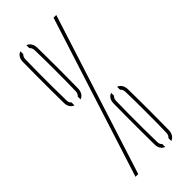

<svg xmlns="http://www.w3.org/2000/svg" viewBox="-253 -850 901 901"><g transform="rotate(-45 197.0 -400.0)"><path d="M60 0 316 -800H334L78 0ZM297.5 0V-19Q307.5 -27 308.5 -43Q309.5 -76.5 309.8 -110.8Q310 -145 310 -179.8Q310 -214.5 309.8 -248.8Q309.5 -283 308.5 -316Q307.5 -332.5 297.5 -340.5V-360Q311 -355 318 -343.5Q325 -332 325.5 -315Q326 -282.5 326.2 -248.5Q326.5 -214.5 326.5 -180Q326.5 -145.5 326.2 -111.5Q326 -77.5 325.5 -45Q325 -28 318 -16.5Q311 -5 297.5 0ZM257.5 -0.5Q244.5 -5.5 237.5 -16.8Q230.5 -28 230.5 -45Q230 -88.5 229.8 -134.2Q229.5 -180 229.8 -225.8Q230 -271.5 230.5 -315Q230.5 -332 237.5 -343.5Q244.5 -355 257.5 -359.5V-340.5Q247.5 -331.5 247.5 -315Q246.5 -271.5 246.2 -225.8Q246 -180 246.2 -133.8Q246.5 -87.5 247.5 -43Q247.5 -28.5 257.5 -20ZM134.5 -439V-458Q144.5 -466 145.5 -482Q146.5 -515.5 146.8 -549.8Q147 -584 147 -618.8Q147 -653.5 146.8 -687.8Q146.5 -722 145.5 -755Q144.5 -771.5 134.5 -779.5V-799Q148 -794 155 -782.5Q162 -771 162.5 -754Q163 -721.5 163.2 -687.5Q163.5 -653.5 163.5 -619Q163.5 -584.5 163.2 -550.5Q163 -516.5 162.5 -484Q162 -467 155 -455.5Q148 -444 134.5 -439ZM94.5 -439.5Q81.5 -444.5 74.5 -455.8Q67.5 -467 67.5 -484Q67 -527.5 66.8 -573.2Q66.5 -619 66.8 -664.8Q67 -710.5 67.5 -754Q67.5 -771 74.5 -782.5Q81.5 -794 94.5 -798.5V-779.5Q84.5 -770.5 84.5 -754Q83.5 -710.5 83.2 -664.8Q83 -619 83.2 -572.8Q83.5 -526.5 84.5 -482Q84.5 -467.5 94.5 -459Z"/></g></svg>

Font: Big Shoulders Stencil Thin
Style: Regular
Weight: 100
Designer: Patric King
Foundry: XO Type Co
Version: Version 2.001